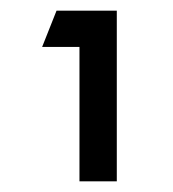

<svg xmlns="http://www.w3.org/2000/svg" viewBox="-20 -661 324 360"><path d="M199 -321H129V-573H59L86 -641H199Z"/></svg>

Font: Roundo Medium
Style: Regular
Weight: 500
Designer: Namrata Goyal (Gurmukhi), Shiva Nallaperumal (Latin)
Foundry: Indian Type Foundry
Version: Version 1.000;PS 1.0;hotconv 1.0.88;makeotf.lib2.5.647800